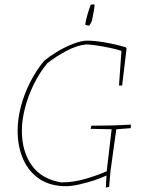

<svg xmlns="http://www.w3.org/2000/svg" viewBox="-20 -828 656 860"><path d="M454 12 457 -42Q435 -31 401 -20Q367 -9 333.5 -1.5Q300 6 276 6Q206 6 157.5 -26Q109 -58 84 -114.5Q59 -171 59 -242Q59 -296 74 -352.5Q89 -409 116 -461.5Q143 -514 178 -556Q201 -575 235.5 -596Q270 -617 307 -631.5Q344 -646 372 -646Q402 -646 449.5 -638Q497 -630 544 -616L547 -611L527 -445H513L524 -600Q505 -607 473.5 -613.5Q442 -620 412 -624.5Q382 -629 366 -629Q325 -625 278.5 -600.5Q232 -576 192 -545Q158 -504 132 -451.5Q106 -399 92 -344.5Q78 -290 78 -243Q78 -149 122.5 -87Q167 -25 255 -11Q309 -11 365 -27.5Q421 -44 458 -61L480 -249L386 -251L389 -265Q435 -265 477 -266Q519 -267 566 -270V-254L501 -249Q496 -213 491 -177.5Q486 -142 481 -106Q474 -60 472 -29.5Q470 1 469 9ZM362 -717V-720Q365 -740 372 -763.5Q379 -787 386 -806Q389 -808 394.5 -808Q400 -808 404 -808Q403 -795 400 -777.5Q397 -760 394 -746Q391 -732 389 -728Q388 -727 384 -720Q380 -713 379 -713Q378 -713 372.5 -714Q367 -715 362 -717Z"/></svg>

Font: Labrada Thin
Style: Italic
Weight: 100
Italic angle: -7°
Designer: Mercedes Jáuregui
Foundry: Omnibus-Type Team
Version: Version 1.000; ttfautohint (v1.8.4.7-5d5b)